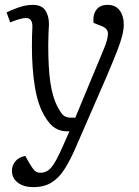

<svg xmlns="http://www.w3.org/2000/svg" viewBox="-20 -539 569 788"><path d="M287 75Q267 120 245 155Q223 190 192.5 209.5Q162 229 117 229Q77 229 53 210.5Q29 192 29 162Q29 140 43 123Q57 106 84 101L99 128Q113 152 122 161Q131 170 146 170Q173 170 192 146.5Q211 123 238 61L265 0H255Q228 0 206 -13.5Q184 -27 164 -61Q136 -106 123.5 -180.5Q111 -255 111 -350Q111 -370 111.5 -392Q112 -414 113 -430Q113 -465 87 -465Q73 -465 54.5 -459Q36 -453 22 -447L7 -488Q24 -497 55 -508Q86 -519 114 -519Q151 -519 166 -496.5Q181 -474 181 -439Q180 -420 179 -401Q178 -382 178 -354Q178 -261 186.5 -202Q195 -143 214 -105Q232 -70 243.5 -63Q255 -56 273 -56H289L407 -340Q422 -376 423 -399Q424 -422 397 -432L364 -445Q360 -476 374.5 -497.5Q389 -519 421 -519Q455 -519 471.5 -496Q488 -473 488 -439Q488 -418 481.5 -392Q475 -366 459.5 -326.5Q444 -287 418 -226Z"/></svg>

Font: Literata 12pt Light
Style: Italic
Weight: 300
Italic angle: -2°
Designer: Latin by Veronika Burian and Jose Scaglione. Greek by Irene Vlachou. Cyrillic by Vera Evstafieva
Foundry: TypeTogether
Version: Version 3.002